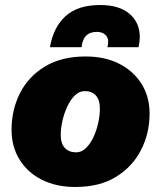

<svg xmlns="http://www.w3.org/2000/svg" viewBox="-20 -735 642 765"><path d="M280 10Q203 10 145.5 -19.5Q88 -49 57 -100.5Q26 -152 26 -218Q26 -297 59.5 -363.5Q93 -430 159 -470Q225 -510 321 -510Q399 -510 456 -480.5Q513 -451 544.5 -400Q576 -349 576 -283Q576 -204 542 -137.5Q508 -71 442.5 -30.5Q377 10 280 10ZM283 -128Q305 -128 322.5 -145Q340 -162 352.5 -189Q365 -216 371.5 -246Q378 -276 378 -302Q378 -337 362 -354.5Q346 -372 318 -372Q296 -372 278.5 -355Q261 -338 248.5 -311.5Q236 -285 229 -254.5Q222 -224 222 -198Q222 -163 238.5 -145.5Q255 -128 283 -128ZM179 -547Q192 -625 240.5 -670Q289 -715 379 -715Q455 -715 496 -680Q537 -645 537 -587Q537 -570 532 -547H408Q411 -559 411 -568Q411 -587 398.5 -597.5Q386 -608 366 -608Q311 -608 305 -547Z"/></svg>

Font: Work Sans ExtraBold
Style: Italic
Weight: 800
Italic angle: -13°
Designer: Wei Huang
Foundry: Wei Huang
Version: Version 2.012; ttfautohint (v1.8.3)